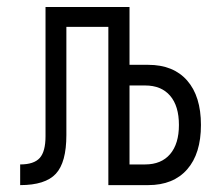

<svg xmlns="http://www.w3.org/2000/svg" viewBox="-20 -538 626 558"><path d="M38.6 0V-60.1Q78.6 -60.1 95.5 -78.9Q112.3 -97.7 112.3 -142.1V-517.6H356.4V-349.6H410.6Q483.9 -349.6 523.9 -304Q564 -258.3 564 -174.8Q564 -91.3 523.9 -45.7Q483.9 0 410.6 0H294.9V-460H172.9V-145.5Q172.9 -65.9 142.3 -33Q111.8 0 38.6 0ZM356.4 -60.1H401.9Q448.7 -60.1 474.4 -90.1Q500 -120.1 500 -174.8Q500 -230 474.4 -259.8Q448.7 -289.6 401.9 -289.6H356.4Z"/></svg>

Font: CaskaydiaCove NFP Light
Style: Regular
Weight: 300
Designer: Aaron Bell
Foundry: Saja Typeworks
Version: Version 2111.001; VTT 6.35;Nerd Fonts 3.1.1